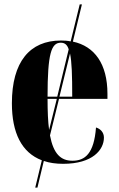

<svg xmlns="http://www.w3.org/2000/svg" viewBox="-20 -734 539 872"><path d="M140 118H150L179 -3C205 6 234 10 267 10C401 10 452 -54 452 -109C452 -133 436 -149 416 -155C407 -36 366 -4 309 -4C256 -4 223 -35 207 -119L248 -285H468V-308C468 -443 410 -524 311 -545L352 -714H342L301 -546C287 -549 273 -550 257 -550C115 -550 34 -453 34 -265C34 -131 78 -41 170 -6ZM196 -295C196 -491 213 -540 256 -540C273 -540 285 -532 292 -510L240 -295ZM308 -295H250L298 -491C306 -454 308 -393 308 -295ZM196 -285H238L203 -144C198 -181 196 -228 196 -285Z"/></svg>

Font: Noto Serif Display ExtraCondensed Black
Style: Regular
Weight: 900
Width: 2
Designer: Monotype Design Team
Foundry: Monotype Imaging Inc.
Version: Version 2.009